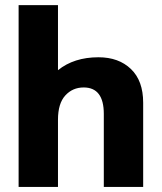

<svg xmlns="http://www.w3.org/2000/svg" viewBox="-20 -735 636 755"><path d="M208 -714.8V-459Q271 -509.8 367.2 -509.8Q446.8 -509.8 494.9 -463.6Q543 -417.5 543 -331.1V0H388.2V-287.1Q388.2 -391.1 309.1 -391.1Q265.6 -391.1 236.8 -359.6Q208 -328.1 208 -264.2V0H53.2V-714.8Z"/></svg>

Font: Human Sans
Style: Bold
Weight: 700
Designer: Tim Radville
Foundry: Continuum
Version: Version 1.000;FEAKit 1.0